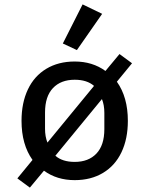

<svg xmlns="http://www.w3.org/2000/svg" viewBox="-20 -808 680 874"><path d="M59 4 128 -80Q78 -150 78 -258Q78 -340 107 -401Q136 -462 191 -495Q246 -528 320 -528Q401 -528 460 -485L524 -562L581 -520L512 -436Q562 -366 562 -258Q562 -176 533 -115Q504 -54 449 -21Q394 12 320 12Q239 12 180 -31L116 46ZM196 -159 408 -417Q376 -445 320 -445Q257 -445 221 -407Q185 -369 185 -296V-222Q185 -186 196 -159ZM320 -71Q383 -71 419 -109Q455 -147 455 -220V-294Q455 -330 444 -357L232 -99Q264 -71 320 -71ZM330 -580 266 -610 356 -788 445 -745Z"/></svg>

Font: Writer Medium
Style: Regular
Weight: 500
Monospace: yes
Designer: Mike Abbink, Paul van der Laan, Pieter van Rosmalen
Foundry: Bold Monday
Version: Version 2.001 2020